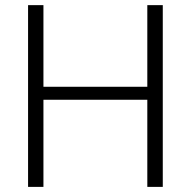

<svg xmlns="http://www.w3.org/2000/svg" viewBox="-20 -731 748 751"><path d="M616.7 0H556.2V-340.8H149.9V0H89.8V-710.9H149.9V-391.6H556.2V-710.9H616.7Z"/></svg>

Font: TypoPRO Roboto
Style: Regular
Weight: 300
Designer: Google
Version: Version 2.136; 2016